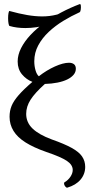

<svg xmlns="http://www.w3.org/2000/svg" viewBox="-20 -739 430 924"><path d="M304 164Q300 165 295 159.5Q290 154 288.5 147Q287 140 291 138Q308 128 319 111.5Q330 95 330 79Q330 54 301.5 35Q273 16 202 -8Q142 -29 103 -53.5Q64 -78 45 -109Q26 -140 26 -177Q26 -206 36 -230Q46 -254 70 -281.5Q94 -309 136 -345Q107 -356 86 -381Q65 -406 65 -443Q65 -475 81.5 -507.5Q98 -540 126.5 -570.5Q155 -601 193 -628.5Q231 -656 274.5 -679Q318 -702 363 -719Q368 -721 369 -712Q370 -703 368.5 -692.5Q367 -682 363 -680Q323 -662 284.5 -638.5Q246 -615 214.5 -585.5Q183 -556 164 -520.5Q145 -485 145 -444Q145 -421 151 -400.5Q157 -380 167 -372Q204 -401 244 -419Q284 -437 312 -437Q327 -437 336 -430Q345 -423 345 -408Q345 -392 334 -379Q323 -366 303.5 -356.5Q284 -347 256.5 -341.5Q229 -336 196 -335Q148 -292 127 -259Q106 -226 106 -191Q106 -150 136.5 -120.5Q167 -91 229 -68Q289 -47 324.5 -27.5Q360 -8 375 14Q390 36 390 64Q390 99 367.5 125.5Q345 152 304 164ZM102 -604Q81 -604 62 -606.5Q43 -609 26 -614Q23 -615 21 -626Q19 -637 19 -651.5Q19 -666 21 -676.5Q23 -687 26 -686Q73 -673 111.5 -666.5Q150 -660 183 -660Q219 -660 252.5 -668.5Q286 -677 323 -695L319 -667Q269 -636 211.5 -620Q154 -604 102 -604Z"/></svg>

Font: Junicode VF
Style: Regular
Weight: 400
Designer: Peter S. Baker
Version: Version 2.213